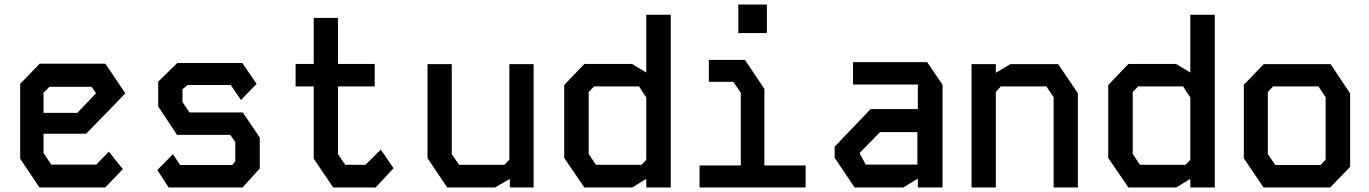

<svg xmlns="http://www.w3.org/2000/svg" viewBox="-20 -827 6040 847"><path d="M155 -546 69 -457V-127L154 0H444L522 -81L460 -158L405 -101H206L172 -152V-237H360L533 -415L445 -546ZM172 -418 198 -444H384L404 -416L321 -329H172Z M762 -549H1049L1112 -457L1043 -386L998 -452H807L785 -433V-377L816 -331H1051L1126 -220V-84L1050 0H724L674 -77L743 -147L775 -99H1005L1018 -115V-200L996 -232H761L678 -357V-467Z M1364 -748H1471V-545H1633V-446H1471V-147L1503 -100H1592L1660 -167L1716 -85L1637 0H1450L1364 -127V-446H1284V-545H1364Z M2227 -544V-123L2205 -100H2005L1973 -147V-544H1866V-129L1953 0H2164L2229 -38V0H2334V-544Z M2831 -762H2939V0H2831V-38L2769 0H2558L2469 -130V-452L2558 -545H2768L2831 -507ZM2577 -148 2609 -100H2810L2831 -122V-397L2799 -446H2601L2577 -421Z M3107 -563V-466H3215L3248 -418V-97H3066V0H3534V-97H3352V-435L3266 -563ZM3237 -681V-807H3363V-681Z M3743 -553V-454H4029V-346H3821L3662 -180V-131L3750 0H3965L4029 -39V0H4138V-453L4070 -553ZM3773 -149V-153L3862 -244H4027V-101H3799Z M4266 -544V0H4373V-421L4395 -446H4596L4628 -398V0H4735V-416L4648 -544H4437L4373 -506V-544Z M5231 -762H5339V0H5231V-38L5169 0H4958L4869 -130V-452L4958 -545H5168L5231 -507ZM4977 -148 5009 -100H5210L5231 -122V-397L5199 -446H5001L4977 -421Z M5555 -544H5850L5936 -415V-91L5848 0H5554L5467 -129V-453ZM5573 -147 5606 -99H5806L5828 -123V-398L5796 -446H5596L5573 -421Z"/></svg>

Font: Kode Mono SemiBold
Style: Regular
Weight: 600
Monospace: yes
Designer: Isa Ozler
Foundry: Kadena LLC
Version: Version 1.206;gftools[0.9.28]